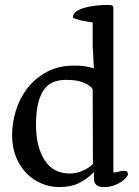

<svg xmlns="http://www.w3.org/2000/svg" viewBox="-20 -743 562 779"><path d="M29 -195Q29 -244 44.5 -294.5Q60 -345 91.5 -385.5Q123 -426 170.5 -451.5Q218 -477 283 -477Q325 -477 361 -466L356 -558V-652Q345 -654 331 -656Q317 -658 305 -661Q293 -664 284.5 -667Q276 -670 276 -673Q276 -686 288.5 -695.5Q301 -705 321.5 -711Q342 -717 367 -720Q392 -723 417 -723Q424 -723 431 -722Q438 -721 440 -714V-43Q450 -43 461 -46.5Q472 -50 484 -50Q493 -50 496 -46Q499 -42 499 -35Q499 -31 492 -22.5Q485 -14 472.5 -5.5Q460 3 442 9.5Q424 16 401 16Q361 16 361 -19V-45Q333 -16 300 0Q267 16 220 16Q183 16 148.5 1.5Q114 -13 87.5 -40Q61 -67 45 -106Q29 -145 29 -195ZM264 -39Q286 -39 311 -48.5Q336 -58 357 -77L356 -381Q347 -394 333 -401.5Q319 -409 303.5 -413Q288 -417 273 -418Q258 -419 248 -419Q181 -419 153.5 -372Q126 -325 126 -237Q126 -149 160.5 -94Q195 -39 264 -39Z"/></svg>

Font: Asar
Style: Regular
Weight: 400
Designer: Eben Sorkin
Foundry: Eben Sorkin, Pria Ravichandran
Version: Version 1.003; ttfautohint (v1.3) -l 8 -r 50 -G 0 -x 0 -H 45